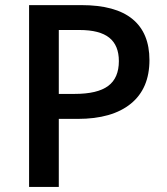

<svg xmlns="http://www.w3.org/2000/svg" viewBox="-20 -734 655 754"><path d="M566.9 -498Q566.9 -386.2 493.7 -326.7Q420.4 -267.1 285.2 -267.1H210.9V0H94.2V-713.9H299.8Q433.6 -713.9 500.2 -659.2Q566.9 -604.5 566.9 -498ZM210.9 -365.2H272.9Q362.8 -365.2 404.8 -396.5Q446.8 -427.7 446.8 -494.1Q446.8 -555.7 409.2 -585.9Q371.6 -616.2 292 -616.2H210.9Z"/></svg>

Font: f1_31487          
Style: Regular
Weight: 600
Foundry: Ascender Corporation
Version: Version 1.10